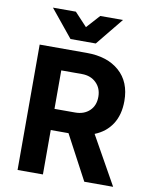

<svg xmlns="http://www.w3.org/2000/svg" viewBox="-98 -984 830 1056"><g transform="rotate(10 317.5 -456.5)"><path d="M235.8 -759.8 110.8 -913.1H238.8L308.1 -838.9L375 -913.1H502L377 -759.8ZM74.2 0V-700.2H337.9Q452.1 -700.2 519.5 -641.1Q586.9 -582 586.9 -475.1Q586.9 -398.4 553 -345.9Q519 -293.5 457 -269L607.9 0H446.8L314.9 -248H215.8V0ZM331.1 -581.1H215.8V-366.2H331.1Q380.9 -366.2 411.4 -395.3Q441.9 -424.3 441.9 -473.1Q441.9 -521 411.1 -551Q380.4 -581.1 331.1 -581.1Z"/></g></svg>

Font: SUSE
Style: Bold
Weight: 700
Designer: Rene Bieder
Foundry: SUSE
Version: Version 1.000